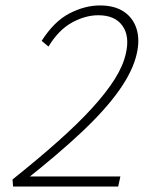

<svg xmlns="http://www.w3.org/2000/svg" viewBox="-20 -685 557 705"><path d="M26 -26Q121 -102 194 -167Q267 -232 318.5 -288.5Q370 -345 401 -394Q432 -443 442 -488Q457 -552 429.5 -590.5Q402 -629 341 -629Q293 -629 244 -602Q195 -575 158 -514L133 -535Q179 -607 235.5 -636Q292 -665 347 -665Q401 -665 435 -642Q469 -619 481.5 -579Q494 -539 482 -487Q468 -425 418 -354Q368 -283 280.5 -200.5Q193 -118 66 -18L71 -37H422L414 0H28Z"/></svg>

Font: Ysabeau Office ExtraLight
Style: Italic
Weight: 250
Italic angle: -12°
Designer: Christian Thalmann (Catharsis Fonts)
Version: Version 2.001;gftools[0.9.30]; featfreeze: tnum,lnum,ss02